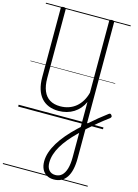

<svg xmlns="http://www.w3.org/2000/svg" viewBox="-240 -1267 1466 2038"><g transform="rotate(15 493.0 -247.5)"><path d="M564 650Q518 650 485 630.5Q452 611 434.5 575Q417 539 417 490Q417 440 434.5 388Q452 336 484.5 282.5Q517 229 563 175Q609 121 666 67Q714 21 761 -20.5Q808 -62 854.5 -100Q901 -138 948 -173Q959 -181 966.5 -179Q974 -177 981 -166Q988 -157 985.5 -149.5Q983 -142 975 -134Q919 -93 868 -51Q817 -9 770 33.5Q723 76 680 120Q633 166 595 212Q557 258 529.5 304.5Q502 351 487.5 397Q473 443 473 488Q473 541 498 570.5Q523 600 569 600Q611 600 639.5 573.5Q668 547 683 496Q698 445 698 371V-237Q680 -197 652.5 -165Q625 -133 590 -111Q555 -89 513 -77.5Q471 -66 424 -66Q363 -66 315 -85.5Q267 -105 234 -143Q201 -181 183.5 -237Q166 -293 166 -367V-1126Q166 -1136 172.5 -1140.5Q179 -1145 193 -1145Q208 -1145 214 -1140.5Q220 -1136 220 -1126V-372Q220 -288 244 -231Q268 -174 314.5 -146Q361 -118 428 -118Q479 -118 522.5 -133Q566 -148 600.5 -176.5Q635 -205 660 -246.5Q685 -288 698 -339V-1126Q698 -1136 704.5 -1140.5Q711 -1145 725 -1145Q740 -1145 746 -1140.5Q752 -1136 752 -1126V367Q752 436 740 489Q728 542 704 578Q680 614 645 632Q610 650 564 650ZM0 621H932V631H0ZM0 -20H932V0H0ZM0 -505H932V-500H0ZM0 -1141H932V-1131H0Z"/></g></svg>

Font: Playwrite BR Guides
Style: Regular
Weight: 400
Designer: Veronika Burian, José Scaglione
Foundry: TypeTogether
Version: Version 1.003